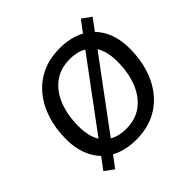

<svg xmlns="http://www.w3.org/2000/svg" viewBox="-196 -936 1167 1167"><g transform="rotate(-45 387.5 -352.5)"><path d="M374 9Q283 9 215.5 -26Q148 -61 110.5 -130Q73 -199 73 -296Q73 -386 97.5 -462Q122 -538 169 -595Q216 -652 283 -683Q350 -714 436 -714Q528 -714 595.5 -679Q663 -644 700 -575.5Q737 -507 737 -410Q737 -319 712.5 -243Q688 -167 641 -110Q594 -53 527 -22Q460 9 374 9ZM376 -81Q458 -81 514 -123.5Q570 -166 599 -240Q628 -314 628 -408Q628 -518 576.5 -571Q525 -624 433 -624Q352 -624 296 -582Q240 -540 211 -466Q182 -392 182 -298Q182 -187 234 -134Q286 -81 376 -81ZM155 45 96 2 171 -98 203 -142 547 -606 580 -651 655 -750 714 -708 639 -607 607 -563 263 -99 230 -55Z"/></g></svg>

Font: Nunito Sans 12pt ExtraLight 12pt SemiBold
Style: Italic
Weight: 600
Italic angle: -9°
Version: Version 3.101;gftools[0.9.27]